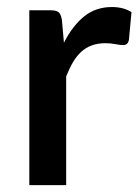

<svg xmlns="http://www.w3.org/2000/svg" viewBox="-20 -540 409 560"><path d="M65.5 0V-510H128Q145 -510 151.5 -503.8Q158 -497.5 160.5 -482L166.5 -415.5Q191 -464 225 -491.8Q259 -519.5 306.5 -519.5Q323 -519.5 337.5 -515.8Q352 -512 363.5 -504.5L356 -423.5Q354 -415 349.8 -411.8Q345.5 -408.5 338.5 -408.5Q331 -408.5 317 -411.2Q303 -414 287.5 -414Q265 -414 247.5 -407.5Q230 -401 216.5 -388.5Q203 -376 192.5 -358Q182 -340 173 -317V0Z"/></svg>

Font: Lato
Style: Regular
Weight: 600
Designer: Lukasz Dziedzic
Foundry: tyPoland Lukasz Dziedzic
Version: Version 2.006; 2014-01-15; ttfautohint (v1.4.1)